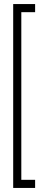

<svg xmlns="http://www.w3.org/2000/svg" viewBox="-20 -823 223 946"><path d="M45 -803H85V103H45ZM59 -803H153V-763H59ZM59 63H153V103H59Z"/></svg>

Font: Phudu
Style: Bold
Weight: 700
Version: Version 1.005;gftools[0.9.23]